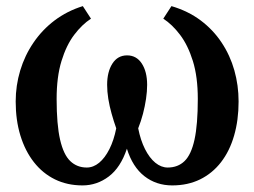

<svg xmlns="http://www.w3.org/2000/svg" viewBox="-20 -580 810 612"><path d="M243 11Q194.5 11 155.2 -8.2Q116 -27.5 88 -63.2Q60 -99 45 -148Q30 -197 30 -256.5Q30 -307.5 44.5 -355.5Q59 -403.5 86.8 -444.2Q114.5 -485 154.2 -515Q194 -545 244 -560.5L270 -520.5Q241.5 -502 216.5 -469Q191.5 -436 176 -385.5Q160.5 -335 160.5 -264.5Q160.5 -183 171.5 -135Q182.5 -87 204 -66.5Q225.5 -46 256.5 -46Q277.5 -46 296 -61.2Q314.5 -76.5 328.8 -104.8Q343 -133 350.5 -171Q342.5 -193.5 335.8 -217.5Q329 -241.5 325.2 -265Q321.5 -288.5 321.5 -309.5Q321.5 -351 338.2 -377.2Q355 -403.5 385 -403.5Q415 -403.5 432 -377.5Q449 -351.5 449 -309.5Q449 -288.5 445.5 -265Q442 -241.5 435.8 -217.5Q429.5 -193.5 420.5 -171Q428 -133 442.2 -104.8Q456.5 -76.5 475.2 -61.2Q494 -46 514.5 -46Q547 -46 568.2 -66.5Q589.5 -87 600 -135Q610.5 -183 610.5 -264.5Q610.5 -335 594.8 -385.5Q579 -436 554 -469Q529 -502 500.5 -520.5L526.5 -560.5Q579.5 -545 619.5 -515Q659.5 -485 686.5 -444.2Q713.5 -403.5 727 -355.8Q740.5 -308 740.5 -256.5Q740.5 -197 726.2 -147.8Q712 -98.5 684.5 -63Q657 -27.5 617.8 -8.2Q578.5 11 529 11Q478 11 440.2 -18.5Q402.5 -48 384.5 -106Q364.5 -46 326.8 -17.5Q289 11 243 11Z"/></svg>

Font: Merriweather 36pt SemiBold
Style: Regular
Weight: 600
Version: Version 2.100